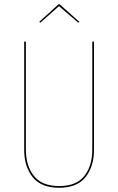

<svg xmlns="http://www.w3.org/2000/svg" viewBox="-20 -876 557 905"><path d="M423 -170Q423 -91 383 -41Q343 9 259 9Q174 9 134 -41Q94 -91 94 -170V-680H102V-171Q102 -94 140 -46.5Q178 1 259 1Q340 1 377.5 -46.5Q415 -94 415 -171V-680H423ZM165 -773 256 -856H261L354 -773L349 -769L258 -847L170 -769Z"/></svg>

Font: Fira Sans Compressed Eight
Style: Regular
Weight: 100
Width: 1
Designer: bBox Type GmbH & Carrois Corporate GbR & Edenspiekermann AG
Foundry: bBox Type GmbH & Carrois Corporate GbR & Edenspiekermann AG
Version: Version 4.301